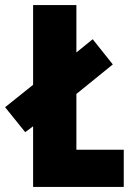

<svg xmlns="http://www.w3.org/2000/svg" viewBox="-47 -800 520 754"><path d="M83 -66V-304L52 -281L-27 -379L83 -467V-780H253V-594L317 -646L396 -547L253 -431V-212H439V-66Z"/></svg>

Font: Noto Sans Malayalam UI ExtraCondensed Black
Style: Regular
Weight: 900
Width: 2
Designer: Jelle Bosma - Monotype Design Team
Foundry: Monotype Imaging Inc.
Version: Version 2.104; ttfautohint (v1.8.4.7-5d5b)